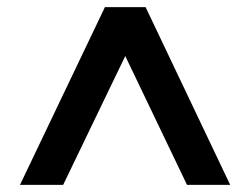

<svg xmlns="http://www.w3.org/2000/svg" viewBox="-20 -720 701 538"><path d="M36 -202 274 -700H388L625 -202H504L331 -563L157 -202Z"/></svg>

Font: AWOL-DM SemiBold
Style: Regular
Weight: 600
Designer: Colophon Foundry, Jonny Pinhorn, Mikhail Sharanda
Foundry: Colophon Foundry
Version: Version 1.000;Glyphs 3.2.3 (3260)